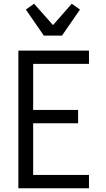

<svg xmlns="http://www.w3.org/2000/svg" viewBox="-20 -1005 565 1025"><path d="M78 0V-735H455V-664H157V-418H397V-347H157V-71H455V0ZM214 -815 118 -954 162 -985 263 -871 363 -985 407 -954 311 -815Z"/></svg>

Font: Iosevka Pride
Style: Regular
Weight: 400
Monospace: yes
Designer: Belleve Invis
Foundry: Belleve Invis
Version: Version 30.3.1; ttfautohint (v1.8.4)